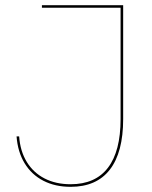

<svg xmlns="http://www.w3.org/2000/svg" viewBox="-20 -717 589 742"><path d="M44 -190H54Q58 -133 83.5 -91.2Q109 -49.5 152.5 -27.2Q196 -5 253 -5Q348.5 -5 397.2 -68.8Q446 -132.5 446 -257V-687H142V-697H456V-257Q456 -128 404.5 -61.5Q353 5 253 5Q193 5 147.5 -18.5Q102 -42 75.2 -86Q48.5 -130 44 -190Z"/></svg>

Font: HK Grotesk Thin
Style: Regular
Weight: 100
Designer: Alfredo Marco Pradil
Foundry: Hanken Design Co.
Version: Version 3.001